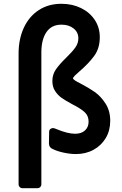

<svg xmlns="http://www.w3.org/2000/svg" viewBox="-20 -799 642 1012"><path d="M78 172V-517Q78 -593 105.5 -652.5Q133 -712 184 -745.5Q235 -779 304 -779Q361 -779 407 -756.5Q453 -734 479.5 -694Q506 -654 506 -603Q506 -544 476 -503.5Q446 -463 398 -422Q385 -411 375 -401Q365 -391 365 -386Q365 -378 404 -359Q448 -336 479.5 -314Q511 -292 536 -253.5Q561 -215 561 -162Q561 -111 537.5 -71.5Q514 -32 473 -9.5Q432 13 380 13Q350 13 315.5 5.5Q281 -2 259 -13Q238 -21 238 -43L239 -104Q239 -114 245.5 -119Q252 -124 259 -124Q266 -124 279 -118Q337 -94 376 -94Q409 -94 428 -111.5Q447 -129 447 -158Q447 -189 425.5 -208.5Q404 -228 360 -250Q325 -269 305 -283Q285 -297 270.5 -319Q256 -341 256 -372Q256 -406 274.5 -433Q293 -460 329 -495Q361 -526 377 -548.5Q393 -571 393 -597Q393 -629 368 -649Q343 -669 304 -669Q252 -669 225 -630Q198 -591 198 -522V172Q198 181 192 187Q186 193 177 193H99Q90 193 84 187Q78 181 78 172Z"/></svg>

Font: Miriam Libre
Style: Bold
Weight: 700
Designer: Michal Sahar
Foundry: Hagilda
Version: Version 1.001